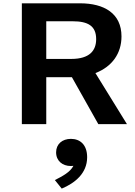

<svg xmlns="http://www.w3.org/2000/svg" viewBox="-20 -750 818 1160"><path d="M259.5 0V-283.5H408H414.5L574 0H747L556.5 -308.5C657 -347 714 -427 714 -530C714 -668.5 610.5 -730 463 -730H112V0ZM259.5 -394V-621.5H419C512 -621.5 561 -593 561 -513.5C561 -445 522 -394 410.5 -394ZM311.5 338 353 389.5C430.5 357 506.5 298.5 506.5 200C506.5 124 463.5 89 408.5 89C356.5 89 319 120 319 170.5C319 222 357.5 253 408 253C413.5 253 418.5 252.5 423.5 252C404 290 358.5 314 311.5 338Z"/></svg>

Font: Monaspace Neon Wide
Style: Bold
Weight: 700
Width: 7
Designer: Riley Cran & the Lettermatic Team
Foundry: Lettermatic
Version: Version 1.000 (Monaspace Neon)